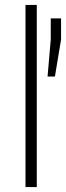

<svg xmlns="http://www.w3.org/2000/svg" viewBox="-20 -763 269 783"><path d="M84 0V-743H130V0ZM174 -451 187 -602V-688H229V-602L204 -451Z"/></svg>

Font: Saira Semi Condensed ExtraLight
Style: Regular
Weight: 200
Width: 4
Designer: Hector Gatti with collaboration of the Omnibus-Type team
Foundry: Omnibus-Type
Version: Version 1.001; ttfautohint (v1.8)